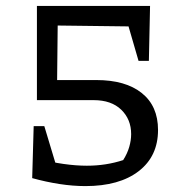

<svg xmlns="http://www.w3.org/2000/svg" viewBox="-20 -621 622 650"><path d="M269 9Q227 9 181.5 2Q136 -5 89 -18L104 -84Q153 -72 195 -66Q237 -60 274 -60Q339 -60 397 -79Q411 -101 417.5 -123.5Q424 -146 424 -167Q424 -217 390.5 -249.5Q357 -282 297 -282H105L140 -350H306Q405 -350 460 -306Q515 -262 515 -181Q515 -92 449.5 -41.5Q384 9 269 9ZM183 -18H89L94 -194H130ZM105 -282V-601H176L173 -315ZM465 -531 140 -535 105 -601H465ZM449 -415 395 -601H488L484 -415Z"/></svg>

Font: Piazzolla 24pt Medium
Style: Regular
Weight: 500
Designer: Juan Pablo del Peral
Foundry: Huerta Tipografica
Version: Version 2.005